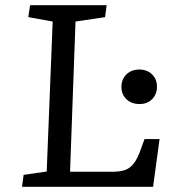

<svg xmlns="http://www.w3.org/2000/svg" viewBox="-20 -720 678 740"><path d="M71 -46 160 -59 183 -637 89 -654 96 -700H391L385 -654L271 -637L250 -58H412Q440 -58 459.5 -64Q479 -70 494 -88Q509 -106 522 -143L537 -184H595L570 0H65ZM448 -385Q448 -414 467 -433Q486 -452 517 -452Q547 -452 566 -433.5Q585 -415 585 -386Q585 -357 566.5 -338Q548 -319 518 -319Q487 -319 467.5 -337.5Q448 -356 448 -385Z"/></svg>

Font: Literata 7pt
Style: Italic
Weight: 400
Italic angle: -2°
Designer: Latin by Veronika Burian and Jose Scaglione. Greek by Irene Vlachou. Cyrillic by Vera Evstafieva
Foundry: TypeTogether
Version: Version 3.002